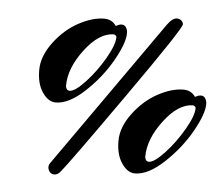

<svg xmlns="http://www.w3.org/2000/svg" viewBox="-53 -784 1002 882"><g transform="rotate(5 448.0 -343.5)"><path d="M205 -12Q670 -673 683 -691Q707 -725 728 -725Q739 -725 748 -718Q757 -711 757 -700Q757 -680 526.5 -352.5Q296 -25 257 22Q244 38 229 38Q214 38 206.5 27.5Q199 17 199 6.5Q199 -4 205 -12ZM450 -667H453Q465 -675 478 -675Q491 -675 498 -663.5Q505 -652 505 -638Q505 -592 459 -510.5Q413 -429 340 -360.5Q267 -292 206 -292Q172 -292 145 -331Q118 -370 118 -434Q118 -498 166.5 -562.5Q215 -627 278.5 -661Q342 -695 395 -695Q431 -695 450 -667ZM458 -615Q458 -623 446 -627Q378 -627 312.5 -540.5Q247 -454 247 -373V-371Q250 -351 265 -351Q290 -351 337 -401.5Q384 -452 421 -516Q458 -580 458 -615ZM841 -374H844Q856 -382 869 -382Q882 -382 889 -370.5Q896 -359 896 -345Q896 -299 850 -217.5Q804 -136 731 -67.5Q658 1 597 1Q563 1 536 -38.5Q509 -78 509 -141.5Q509 -205 557.5 -269.5Q606 -334 669.5 -368Q733 -402 786 -402Q822 -402 841 -374ZM849 -322Q849 -330 837 -334Q769 -334 703.5 -247.5Q638 -161 638 -80V-78Q641 -58 656 -58Q681 -58 728 -108.5Q775 -159 812 -223Q849 -287 849 -322Z"/></g></svg>

Font: Mrs Sheppards
Style: Regular
Weight: 400
Version: Version 1.000